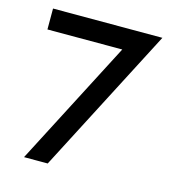

<svg xmlns="http://www.w3.org/2000/svg" viewBox="-91 -658 676 736"><g transform="rotate(15 247.0 -289.5)"><path d="M327 -496 70 0H164L464 -579H30V-496Z"/></g></svg>

Font: Kunika
Style: Regular
Weight: 400
Designer: Leo Kuroshita
Foundry: kurogedelic
Version: Version 1.000;PS 001.000;hotconv 1.0.88;makeotf.lib2.5.64775